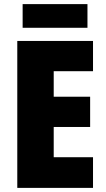

<svg xmlns="http://www.w3.org/2000/svg" viewBox="-20 -979 515 933"><path d="M405 -959H90V-844H405ZM432 -66V-215H241V-362H418V-509H241V-633H432V-780H64V-66Z"/></svg>

Font: Noto Sans Malayalam UI Condensed Black
Style: Regular
Weight: 900
Width: 3
Designer: Jelle Bosma - Monotype Design Team
Foundry: Monotype Imaging Inc.
Version: Version 2.104